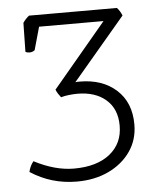

<svg xmlns="http://www.w3.org/2000/svg" viewBox="-49 -689 628 742"><g transform="rotate(-5 265.0 -317.5)"><path d="M451 -614 247 -373Q252 -374 256 -374Q260 -374 264 -374Q352 -374 406 -325Q460 -276 460 -191Q460 -132 429 -87Q398 -42 344 -16Q290 10 220 10Q121 10 40 -43Q45 -66 59 -83Q140 -41 213 -41Q302 -41 352.5 -81.5Q403 -122 403 -191Q403 -256 361.5 -292Q320 -328 251 -328Q236 -328 218 -326Q200 -324 187 -320Q182 -326 176.5 -334.5Q171 -343 168 -351L376 -599H126L101 -510Q92 -503 81 -503Q71 -503 65 -507L67 -619Q77 -634 91 -645H432Q444 -632 451 -614Z"/></g></svg>

Font: Scope One
Style: Regular
Weight: 400
Designer: Dalton Maag Ltd
Foundry: Dalton Maag Ltd
Version: Version 1.001; ttfautohint (v1.4.1) -l 11 -r 50 -G 50 -x 14 